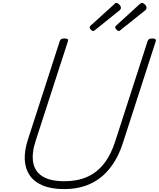

<svg xmlns="http://www.w3.org/2000/svg" viewBox="-20 -1279 1090 1318"><path d="M420 19Q332 19 273 -6Q214 -31 183.5 -76Q153 -121 150 -183Q147 -245 172 -322L390 -996Q393 -1006 400 -1010.5Q407 -1015 423 -1015Q437 -1015 443.5 -1010.5Q450 -1006 446 -995L226 -316Q197 -230 207.5 -166Q218 -102 271.5 -68.5Q325 -35 422 -35Q512 -35 579 -65Q646 -95 694 -156Q742 -217 771 -309L993 -996Q996 -1006 1003 -1010.5Q1010 -1015 1026 -1015Q1055 -1015 1049 -995L826 -305Q792 -197 735 -125Q678 -53 599.5 -17Q521 19 420 19ZM620 -1066Q612 -1066 604 -1075Q596 -1084 596 -1090Q596 -1092 596.5 -1095.5Q597 -1099 602 -1103L764 -1250Q768 -1254 770.5 -1256.5Q773 -1259 778 -1259Q785 -1259 792.5 -1253.5Q800 -1248 805 -1240.5Q810 -1233 810 -1227Q810 -1222 809 -1218.5Q808 -1215 803 -1210L634 -1074Q630 -1071 626.5 -1068.5Q623 -1066 620 -1066ZM796 -1066Q789 -1066 780 -1075Q771 -1084 771 -1090Q771 -1092 771.5 -1095.5Q772 -1099 777 -1103L938 -1250Q943 -1254 946.5 -1256.5Q950 -1259 954 -1259Q961 -1259 968.5 -1253.5Q976 -1248 981 -1240.5Q986 -1233 986 -1227Q986 -1222 985 -1218.5Q984 -1215 979 -1210L809 -1074Q805 -1071 802 -1068.5Q799 -1066 796 -1066Z"/></svg>

Font: Playwrite US Trad ExtraLight
Style: Regular
Weight: 250
Designer: Veronika Burian, José Scaglione
Foundry: TypeTogether
Version: Version 1.003